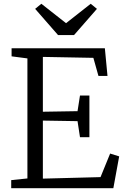

<svg xmlns="http://www.w3.org/2000/svg" viewBox="-20 -999 663 1019"><path d="M125.5 -52V-689L41.5 -700V-743H536.5L550.5 -596H502.5L475.5 -692L207.5 -697V-406L391.5 -409L404.5 -492H454.5V-271H404.5L391.5 -356L207.5 -359V-51L513.5 -59L564.5 -184L612.5 -169L581.5 0H39.5V-43ZM199.5 -979 330.5 -876 461.5 -979 494.5 -952 373 -813H288L166.5 -952Z"/></svg>

Font: Merriweather 7pt Light
Style: Regular
Weight: 300
Designer: Eben Sorkin
Foundry: Eben Sorkin
Version: Version 2.200;gftools[0.9.31]